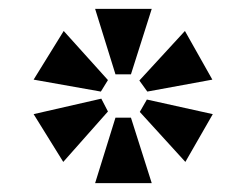

<svg xmlns="http://www.w3.org/2000/svg" viewBox="-20 -763 562 434"><path d="M461 -505 399 -397 296 -510 312 -538ZM398 -693 460 -583 313 -556 295 -581ZM195 -743H323L276 -595H241ZM56 -583 124 -693 224 -582 208 -556ZM123 -397 56 -505 209 -540 224 -511ZM323 -349H195L241 -497H276Z"/></svg>

Font: PT Serif Caption
Style: Regular
Weight: 400
Designer: A.Korolkova, O.Umpeleva, V.Yefimov
Foundry: ParaType Ltd
Version: Version 1.000W OFL